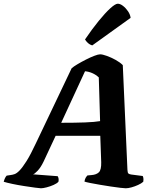

<svg xmlns="http://www.w3.org/2000/svg" viewBox="-63 -1012 832 1032"><path d="M157 0Q150 0 125 -3.5Q100 -7 67 -12Q34 -17 3.5 -23.5Q-27 -30 -43 -35Q-37 -58 -27 -68L-7 -71Q3 -72 15 -76Q27 -80 42.5 -96Q58 -112 79.5 -146Q101 -180 130 -242L322 -645Q332 -654 353 -666.5Q374 -679 398.5 -691.5Q423 -704 444 -712Q465 -720 475 -720Q488 -720 511.5 -711.5Q535 -703 558.5 -690Q582 -677 597 -662L622 -99Q623 -84 626.5 -80Q630 -76 642 -74L704 -66Q706 -63 707.5 -55.5Q709 -48 707 -35Q697 -26 679.5 -18Q662 -10 644 -5Q626 0 613 0Q606 0 584 -2.5Q562 -5 532.5 -9.5Q503 -14 473.5 -19Q444 -24 421.5 -28.5Q399 -33 391 -36Q393 -49 397.5 -56.5Q402 -64 407 -69L429 -71Q455 -73 468.5 -86Q482 -99 481 -140L476 -282H236L171 -143Q156 -112 139 -94Q122 -76 114 -75L247 -65Q255 -52 251 -35Q243 -26 225 -18Q207 -10 187.5 -5Q168 0 157 0ZM266 -352Q342 -352 394.5 -354Q447 -356 475 -361L468 -596Q436 -625 394 -629ZM433 -768Q419 -772 408.5 -782Q398 -792 394 -800Q432 -856 467.5 -899.5Q503 -943 530 -967.5Q557 -992 570 -992Q583 -992 598 -980.5Q613 -969 625 -951.5Q637 -934 639 -916Z"/></svg>

Font: Texturina ExtraBold
Style: Italic
Weight: 800
Italic angle: -11°
Designer: Guillermo Torres Carreño
Foundry: Omnibus-Type
Version: Version 1.002; ttfautohint (v1.8.3)